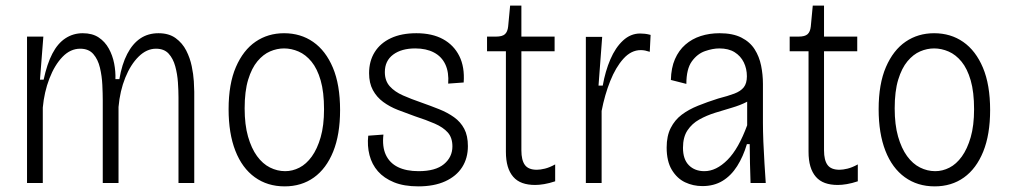

<svg xmlns="http://www.w3.org/2000/svg" viewBox="-20 -650 3589 682"><path d="M76 0V-336V-520H134L122 -367H135Q147 -423 166 -459.5Q185 -496 212.5 -514Q240 -532 274 -532Q308 -532 330.5 -517Q353 -502 366.5 -477.5Q380 -453 385.5 -424.5Q391 -396 390 -369H404Q413 -422 432 -458.5Q451 -495 478.5 -513.5Q506 -532 543 -532Q580 -532 604 -514.5Q628 -497 641.5 -470.5Q655 -444 661 -415Q667 -386 668.5 -361.5Q670 -337 670 -324V0H614V-304Q614 -328 612 -357.5Q610 -387 602.5 -414.5Q595 -442 579 -459.5Q563 -477 534 -477Q501 -477 472.5 -449Q444 -421 425 -374Q406 -327 401 -270V0H345V-293Q345 -317 343.5 -348.5Q342 -380 335 -409.5Q328 -439 311.5 -458Q295 -477 265 -477Q230 -477 202 -448Q174 -419 155.5 -371Q137 -323 132 -268V0Z M991 12Q930 12 885 -20.5Q840 -53 816 -114.5Q792 -176 792 -262Q792 -352 818 -412Q844 -472 888 -502Q932 -532 989 -532Q1048 -532 1092.5 -501Q1137 -470 1162.5 -409.5Q1188 -349 1188 -259Q1188 -172 1163.5 -111.5Q1139 -51 1095 -19.5Q1051 12 991 12ZM993 -42Q1019 -42 1043.5 -54.5Q1068 -67 1087.5 -94Q1107 -121 1119 -162.5Q1131 -204 1131 -262Q1131 -323 1119 -364.5Q1107 -406 1086.5 -431Q1066 -456 1040.5 -467Q1015 -478 989 -478Q964 -478 939.5 -467.5Q915 -457 894.5 -432.5Q874 -408 861.5 -367Q849 -326 849 -265Q849 -207 861 -165Q873 -123 893 -95.5Q913 -68 939 -55Q965 -42 993 -42Z M1466 12Q1415 12 1379.5 -2.5Q1344 -17 1322.5 -41.5Q1301 -66 1292.5 -99Q1284 -132 1288 -168L1342 -172Q1337 -129 1350.5 -100Q1364 -71 1393.5 -56.5Q1423 -42 1467 -42Q1527 -42 1557 -67Q1587 -92 1587 -130Q1587 -161 1570.5 -179.5Q1554 -198 1524 -211Q1494 -224 1454 -237Q1423 -248 1393.5 -259.5Q1364 -271 1341 -288Q1318 -305 1304.5 -330Q1291 -355 1291 -390Q1291 -433 1311 -465Q1331 -497 1368.5 -514.5Q1406 -532 1459 -532Q1515 -532 1553.5 -511Q1592 -490 1611.5 -451Q1631 -412 1627 -357L1572 -353Q1575 -393 1562 -421Q1549 -449 1521.5 -463.5Q1494 -478 1455 -478Q1406 -478 1376.5 -456Q1347 -434 1347 -394Q1347 -363 1364.5 -343.5Q1382 -324 1411.5 -311Q1441 -298 1476 -286Q1510 -274 1540 -262Q1570 -250 1593 -233.5Q1616 -217 1629 -192.5Q1642 -168 1642 -131Q1642 -88 1621.5 -56Q1601 -24 1561.5 -6Q1522 12 1466 12Z M1881 7Q1855 7 1835.5 0Q1816 -7 1803 -22Q1790 -37 1783.5 -59Q1777 -81 1777 -111V-468H1710V-520H1742Q1764 -520 1773.5 -528.5Q1783 -537 1785 -556L1792 -630H1832V-520H1950V-468H1832V-116Q1832 -81 1844.5 -64Q1857 -47 1887 -47Q1899 -47 1915.5 -51Q1932 -55 1952 -66V-6Q1931 1 1913 4Q1895 7 1881 7Z M2061 0V-318V-519H2119L2106 -346H2121Q2130 -397 2148 -439Q2166 -481 2193 -506Q2220 -531 2254 -531Q2262 -531 2271 -530Q2280 -529 2291 -526L2288 -466Q2279 -469 2271.5 -470.5Q2264 -472 2256 -472Q2222 -472 2194.5 -441.5Q2167 -411 2147.5 -362Q2128 -313 2117 -256V0Z M2475 11Q2442 11 2413.5 -2.5Q2385 -16 2366.5 -46.5Q2348 -77 2348 -126Q2348 -167 2362.5 -195.5Q2377 -224 2401.5 -242.5Q2426 -261 2459.5 -274.5Q2493 -288 2531 -300Q2566 -309 2588.5 -317.5Q2611 -326 2622 -340Q2633 -354 2633 -379Q2633 -406 2622 -428.5Q2611 -451 2589.5 -464.5Q2568 -478 2535 -478Q2512 -478 2484.5 -468.5Q2457 -459 2437.5 -432Q2418 -405 2418 -352L2363 -366Q2364 -409 2377.5 -440Q2391 -471 2414.5 -491.5Q2438 -512 2469 -522Q2500 -532 2536 -532Q2583 -532 2613.5 -516.5Q2644 -501 2660.5 -475Q2677 -449 2683.5 -417Q2690 -385 2690 -352V-213Q2690 -185 2691.5 -146.5Q2693 -108 2695.5 -69.5Q2698 -31 2700 0H2646Q2645 -35 2644 -70Q2643 -105 2643 -138H2633Q2620 -94 2598.5 -60Q2577 -26 2546.5 -7.5Q2516 11 2475 11ZM2482 -42Q2503 -42 2523.5 -52Q2544 -62 2564 -82Q2584 -102 2601.5 -133Q2619 -164 2634 -205V-309L2663 -318Q2654 -299 2631.5 -287.5Q2609 -276 2580 -267.5Q2551 -259 2520.5 -249.5Q2490 -240 2464 -225.5Q2438 -211 2422 -187Q2406 -163 2406 -125Q2406 -84 2427 -63Q2448 -42 2482 -42Z M2956 7Q2930 7 2910.5 0Q2891 -7 2878 -22Q2865 -37 2858.5 -59Q2852 -81 2852 -111V-468H2785V-520H2817Q2839 -520 2848.5 -528.5Q2858 -537 2860 -556L2867 -630H2907V-520H3025V-468H2907V-116Q2907 -81 2919.5 -64Q2932 -47 2962 -47Q2974 -47 2990.5 -51Q3007 -55 3027 -66V-6Q3006 1 2988 4Q2970 7 2956 7Z M3300 12Q3239 12 3194 -20.5Q3149 -53 3125 -114.5Q3101 -176 3101 -262Q3101 -352 3127 -412Q3153 -472 3197 -502Q3241 -532 3298 -532Q3357 -532 3401.5 -501Q3446 -470 3471.5 -409.5Q3497 -349 3497 -259Q3497 -172 3472.5 -111.5Q3448 -51 3404 -19.5Q3360 12 3300 12ZM3302 -42Q3328 -42 3352.5 -54.5Q3377 -67 3396.5 -94Q3416 -121 3428 -162.5Q3440 -204 3440 -262Q3440 -323 3428 -364.5Q3416 -406 3395.5 -431Q3375 -456 3349.5 -467Q3324 -478 3298 -478Q3273 -478 3248.5 -467.5Q3224 -457 3203.5 -432.5Q3183 -408 3170.5 -367Q3158 -326 3158 -265Q3158 -207 3170 -165Q3182 -123 3202 -95.5Q3222 -68 3248 -55Q3274 -42 3302 -42Z"/></svg>

Font: Bricolage Grotesque SemiCondensed ExtraLight
Style: Regular
Weight: 250
Width: 4
Designer: Mathieu Triay
Foundry: Atelier Triay
Version: Version 1.000;gftools[0.9.30]